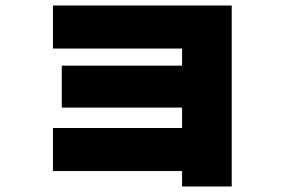

<svg xmlns="http://www.w3.org/2000/svg" viewBox="-20 -612 1040 696"><path d="M640 64V8H172V-148H640V-222H204V-374H640V-436H172V-592H820V64Z"/></svg>

Font: M PLUS 1 Thin Black
Style: Regular
Weight: 900
Version: Version 1.001